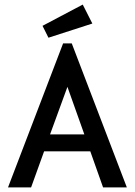

<svg xmlns="http://www.w3.org/2000/svg" viewBox="-20 -820 590 840"><path d="M431 0 375 -158H173L116 0H15L256 -630H294L535 0ZM275 -440 199 -232H349ZM192 -655 166 -707 342 -800 384 -717Z"/></svg>

Font: Inconsolata SemiExpanded SemiBold
Style: Regular
Weight: 600
Width: 6
Monospace: yes
Designer: Raph Levien, Cyreal, Brenton Simpson
Foundry: Raph Levien, Cyreal, Google
Version: Version 3.001; ttfautohint (v1.8.2.53-6de2)